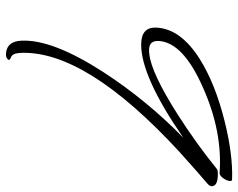

<svg xmlns="http://www.w3.org/2000/svg" viewBox="-99 -567 819 661"><g transform="rotate(90 310.5 -236.5)"><path d="M502 -444C554 -491 591 -523 612 -541C618 -546 621 -551 621 -556C621 -570 607 -577 579 -577C570 -577 564 -576 561 -573C504 -527 442 -482 373 -438C280 -379 211 -346 166 -341C135 -337 120 -346 121 -373C124 -429 177 -480 282 -526C383 -571 481 -590 576 -583C587 -582 602 -605 603 -617C604 -623 602 -626 597 -626C543 -628 477 -620 400 -601C311 -579 239 -550 182 -514C113 -470 77 -420 75 -364C74 -330 93 -313 134 -313C207 -313 314 -361 454 -458C367 -373 292 -281 229 -184C154 -68 117 26 120 98C121 131 135 149 161 152C171 153 178 152 182 148C189 143 187 139 177 135C168 132 163 121 162 102C156 -47 269 -229 502 -444Z"/></g></svg>

Font: AlexBrush
Style: Regular
Weight: 400
Designer: Robert E. Leuschke
Foundry: Robert E. Leuschke
Version: Version 1.001